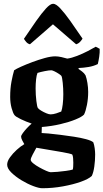

<svg xmlns="http://www.w3.org/2000/svg" viewBox="-20 -799 549 1019"><path d="M204 200Q187 200 156.5 188.5Q126 177 94.5 158Q63 139 40.5 117Q18 95 18 75Q18 57 33 36Q48 15 69 -4Q90 -23 109 -34Q104 -42 98 -54Q92 -66 92 -74Q92 -80 101 -92.5Q110 -105 123 -119Q136 -133 148 -143Q119 -153 91.5 -166Q64 -179 57 -188Q49 -198 41.5 -225.5Q34 -253 34 -285Q34 -330 41 -366.5Q48 -403 55 -426Q65 -433 91.5 -445Q118 -457 151.5 -469.5Q185 -482 217.5 -491Q250 -500 273 -500Q288 -500 306 -496Q324 -492 337 -488Q360 -491 389.5 -502.5Q419 -514 446 -528Q473 -542 488 -551L509 -540Q510 -521 506.5 -497.5Q503 -474 499 -459Q477 -448 450 -443.5Q423 -439 397 -438V-433Q404 -428 415.5 -419.5Q427 -411 434 -399Q440 -383 444 -358.5Q448 -334 448 -311Q448 -276 441.5 -242.5Q435 -209 426 -191Q415 -179 381 -165Q347 -151 300 -140Q253 -129 202 -125L201 -93Q210 -93 237 -90.5Q264 -88 300 -83.5Q336 -79 372 -73.5Q408 -68 436 -60.5Q464 -53 475 -44Q480 -31 482.5 -12.5Q485 6 485 21Q485 53 480.5 85Q476 117 467 135Q450 151 409.5 165.5Q369 180 314.5 190Q260 200 204 200ZM248 -192Q262 -192 279 -197.5Q296 -203 305 -207Q310 -220 313 -245.5Q316 -271 316 -299Q316 -330 313 -359Q310 -388 306 -396Q303 -400 292.5 -407Q282 -414 270 -420Q258 -426 252 -426Q240 -426 217.5 -421.5Q195 -417 179 -412Q174 -400 171.5 -377.5Q169 -355 169 -330Q169 -295 173 -263Q177 -231 181 -226Q185 -220 198 -212Q211 -204 225.5 -198Q240 -192 248 -192ZM249 115Q263 115 285 113Q307 111 329.5 108Q352 105 366 101Q368 96 368.5 84Q369 72 369 64Q369 52 368 40.5Q367 29 364 22Q362 19 344 15Q326 11 299.5 6.5Q273 2 246.5 -2.5Q220 -7 199.5 -10.5Q179 -14 173 -15Q164 1 153.5 21Q143 41 143 49Q143 57 156.5 68Q170 79 189 89.5Q208 100 225 107.5Q242 115 249 115ZM139 -564Q127 -567 119 -576.5Q111 -586 107 -593Q142 -645 171.5 -687Q201 -729 224 -754Q247 -779 262 -779Q277 -779 300 -754.5Q323 -730 353 -688Q383 -646 418 -594Q414 -587 405.5 -577.5Q397 -568 384 -564L261 -670Z"/></svg>

Font: Texturina 72pt ExtraBold
Style: Regular
Weight: 800
Designer: Guillermo Torres Carreño
Foundry: Omnibus-Type
Version: Version 1.002; ttfautohint (v1.8.3)